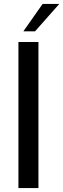

<svg xmlns="http://www.w3.org/2000/svg" viewBox="-20 -949 319 969"><path d="M73 0V-737H174V0ZM98 -791 195 -929H279L157 -791Z"/></svg>

Font: Exo Thin Medium
Style: Regular
Weight: 500
Version: Version 2.000